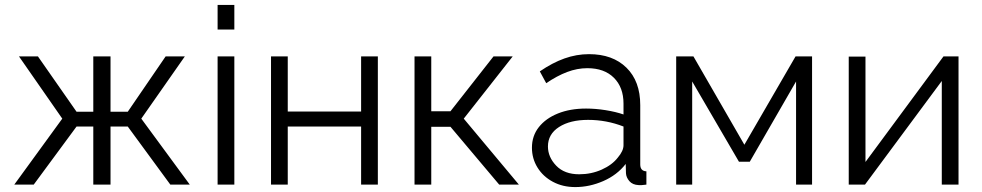

<svg xmlns="http://www.w3.org/2000/svg" viewBox="-20 -750 3988 780"><path d="M38 0 233 -268 57 -521H134L291 -296H359V-521H429V-296H499L653 -521H731L554 -268L751 0H672L499 -236H429V0H359V-236H291L117 0Z M864 -630V-730H932V-630ZM864 0V-521H932V0Z M1081 0V-521H1149V-297H1447V-521H1515V0H1447V-236H1149V0Z M1664 0V-521H1732V-298H1810L1985 -521H2063L1864 -268L2088 0H2008L1810 -235H1732V0Z M2141 -150Q2141 -198 2169 -233.5Q2197 -269 2246.5 -289Q2296 -309 2361 -309Q2399 -309 2440 -302.5Q2481 -296 2513 -285V-329Q2513 -395 2474 -434Q2435 -473 2366 -473Q2325 -473 2284 -457.5Q2243 -442 2199 -412L2173 -460Q2224 -495 2273 -512.5Q2322 -530 2373 -530Q2469 -530 2525 -475Q2581 -420 2581 -323V-82Q2581 -55 2606 -54V0Q2584 3 2575 2Q2550 1 2537 -14Q2524 -29 2523 -46L2522 -84Q2487 -39 2431 -14.5Q2375 10 2317 10Q2266 10 2226 -11.5Q2186 -33 2163.5 -69.5Q2141 -106 2141 -150ZM2490 -110Q2513 -137 2513 -160V-236Q2444 -263 2369 -263Q2296 -263 2251 -234Q2206 -205 2206 -155Q2206 -112 2239.5 -77Q2273 -42 2333 -42Q2382 -42 2424.5 -61Q2467 -80 2490 -110Z M2727 0V-521H2797L3004 -162L3212 -521H3279V0H3214V-419L3026 -93H2982L2792 -419V0Z M3428 0V-520H3496V-92L3813 -521H3874V0H3806V-421L3494 0Z"/></svg>

Font: Raleway
Style: Regular
Weight: 400
Designer: Matt McInerney, Pablo Impallari, Rodrigo Fuenzalida
Foundry: Matt McInerney, Pablo Impallari, Rodrigo Fuenzalida
Version: Version 4.101;RELEASE